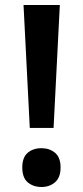

<svg xmlns="http://www.w3.org/2000/svg" viewBox="-20 -734 332 767"><path d="M99 -223 74 -714H219L194 -223ZM146 13Q113 13 91 -5.5Q69 -24 69 -65Q69 -105 90.5 -123.5Q112 -142 146 -142Q178 -142 200 -123.5Q222 -105 222 -65Q222 -25 200 -6Q178 13 146 13Z"/></svg>

Font: Noto Sans Malayalam SemiBold
Style: Regular
Weight: 600
Designer: Jelle Bosma - Monotype Design Team
Foundry: Monotype Imaging Inc.
Version: Version 2.104; ttfautohint (v1.8.4.7-5d5b)